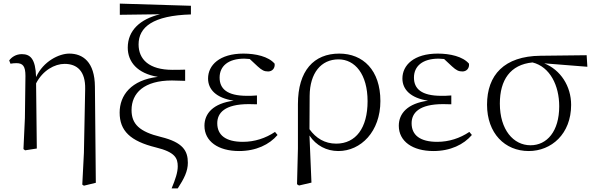

<svg xmlns="http://www.w3.org/2000/svg" viewBox="-20 -823 3296 1064"><path d="M436 200 445 206 511 190 506 -343C505 -480 439 -526 364 -526C308 -526 220 -484 180 -396C177 -497 148 -523 101 -523C68 -523 44 -506 31 -488L38 -470C50 -472 60 -473 71 -473C107 -473 121 -456 121 -402L118 -169L110 3L119 10L184 0L180 -361C217 -433 283 -469 338 -469C407 -469 454 -429 452 -330L445 24Z M931 221H965C1001 166 1021 125 1021 79C1021 14 995 -34 872 -64C752 -93 709 -136 709 -213C709 -308 779 -377 933 -377C950 -377 978 -376 1006 -375V-437C984 -436 952 -436 936 -436C806 -436 748 -494 748 -577C748 -673 828 -737 1038 -743V-791L644 -803V-741L867 -744C756 -717 688 -654 688 -559C688 -481 740 -416 855 -397C707 -380 643 -295 643 -199C643 -98 702 -41 844 -6C951 20 965 54 965 99C965 132 952 171 931 221Z M1305 14C1399 14 1473 -22 1518 -75L1504 -92C1452 -57 1391 -37 1326 -37C1231 -37 1184 -74 1184 -140C1184 -197 1225 -246 1359 -246C1370 -246 1379 -246 1404 -245V-294C1380 -292 1365 -292 1349 -292C1237 -292 1197 -332 1197 -393C1197 -456 1244 -498 1334 -498L1364 -496L1408 -455C1432 -433 1445 -427 1466 -427C1488 -427 1505 -444 1502 -470C1468 -510 1397 -526 1329 -526C1197 -526 1133 -462 1133 -388C1133 -328 1177 -280 1275 -265C1161 -250 1113 -194 1113 -126C1113 -40 1189 14 1305 14Z M1626 198 1637 205 1706 189 1695 -72C1732 -16 1790 14 1855 14C1980 14 2088 -94 2088 -263C2088 -434 1992 -526 1860 -526C1720 -526 1631 -432 1631 -246V0ZM1695 -107 1696 -292C1697 -418 1759 -494 1856 -494C1947 -494 2017 -412 2017 -262C2017 -114 1952 -27 1843 -27C1780 -27 1731 -57 1695 -107Z M2382 14C2476 14 2550 -22 2595 -75L2581 -92C2529 -57 2468 -37 2403 -37C2308 -37 2261 -74 2261 -140C2261 -197 2302 -246 2436 -246C2447 -246 2456 -246 2481 -245V-294C2457 -292 2442 -292 2426 -292C2314 -292 2274 -332 2274 -393C2274 -456 2321 -498 2411 -498L2441 -496L2485 -455C2509 -433 2522 -427 2543 -427C2565 -427 2582 -444 2579 -470C2545 -510 2474 -526 2406 -526C2274 -526 2210 -462 2210 -388C2210 -328 2254 -280 2352 -265C2238 -250 2190 -194 2190 -126C2190 -40 2266 14 2382 14Z M2910 14C3035 14 3145 -80 3145 -242C3145 -346 3086 -436 2996 -472L3235 -453L3231 -517L2975 -514C2774 -512 2679 -407 2679 -243C2679 -84 2778 14 2910 14ZM2931 -477C3028 -453 3079 -349 3079 -234C3079 -95 3011 -18 2920 -18C2825 -18 2750 -104 2750 -249C2750 -380 2808 -465 2931 -477Z"/></svg>

Font: Noto Serif CJK KR Light
Style: Regular
Weight: 300
Designer: Ryoko NISHIZUKA 西塚涼子 (kana & ideographs); Frank Grießhammer (Latin, Greek & Cyrillic); Wenlong ZHANG 张文龙 (bopomofo); San
Foundry: Adobe
Version: Version 2.001;hotconv 1.1.0;makeotfexe 2.6.0